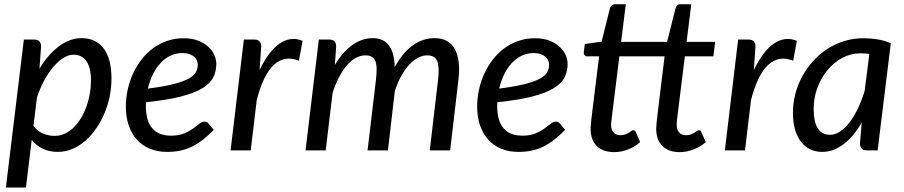

<svg xmlns="http://www.w3.org/2000/svg" viewBox="-20 -690 4148 881"><path d="M7 170.5 89.5 -508.5H136.5Q168.5 -508.5 168.5 -476L161 -374.5Q180 -406.5 202.2 -432.2Q224.5 -458 249 -476.5Q273.5 -495 300 -505Q326.5 -515 354 -515Q419 -515 455.2 -468.2Q491.5 -421.5 491.5 -329.5Q491.5 -288 483 -246.8Q474.5 -205.5 458.5 -168.2Q442.5 -131 420.2 -99Q398 -67 370.5 -43.2Q343 -19.5 311.2 -6.2Q279.5 7 244.5 7Q207.5 7 177.2 -7.2Q147 -21.5 125.5 -48L99 170.5ZM318 -439Q294.5 -439 270.8 -424.2Q247 -409.5 224.8 -383.2Q202.5 -357 183 -321Q163.5 -285 149.5 -242.5L133.5 -112.5Q152.5 -87 178.2 -76.8Q204 -66.5 230.5 -66.5Q256 -66.5 278.2 -77Q300.5 -87.5 319 -106Q337.5 -124.5 352.2 -149.2Q367 -174 377 -202Q387 -230 392.2 -260.2Q397.5 -290.5 397.5 -320Q397.5 -379 376.8 -409Q356 -439 318 -439Z M972.5 -397Q972.5 -364 959 -336Q945.5 -308 909.5 -285.8Q873.5 -263.5 810.8 -247.2Q748 -231 650 -221Q649.5 -216 649.5 -211.2Q649.5 -206.5 649.5 -202Q649.5 -136 678.2 -101.8Q707 -67.5 765 -67.5Q800.5 -67.5 824.5 -77.5Q848.5 -87.5 865.2 -99.8Q882 -112 894.5 -122Q907 -132 919.5 -132Q929.5 -132 937 -123L961 -94Q935 -67.5 910.5 -48.5Q886 -29.5 860.2 -17Q834.5 -4.5 806.8 1.2Q779 7 746.5 7Q703 7 668 -7.5Q633 -22 608.5 -49Q584 -76 570.8 -114.2Q557.5 -152.5 557.5 -199.5Q557.5 -239 565.8 -277.8Q574 -316.5 590 -351.5Q606 -386.5 629 -416.2Q652 -446 681.5 -468Q711 -490 746.5 -502.2Q782 -514.5 822.5 -514.5Q861 -514.5 889.2 -503.5Q917.5 -492.5 936 -475.2Q954.5 -458 963.5 -437.2Q972.5 -416.5 972.5 -397ZM817 -446.5Q786.5 -446.5 761 -434Q735.5 -421.5 715.5 -399.5Q695.5 -377.5 681 -347.8Q666.5 -318 658.5 -283.5Q733 -293 778.2 -304.8Q823.5 -316.5 847.8 -330.5Q872 -344.5 879.8 -360.2Q887.5 -376 887.5 -393.5Q887.5 -402.5 883.8 -411.8Q880 -421 871.5 -428.8Q863 -436.5 849.8 -441.5Q836.5 -446.5 817 -446.5Z M1038 0 1099 -508.5H1146.5Q1178.5 -508.5 1178.5 -476L1171 -368.5Q1191 -410.5 1214 -441.2Q1237 -472 1262.2 -489.5Q1287.5 -507 1314.2 -510.5Q1341 -514 1368.5 -502.5L1351.5 -411.5Q1286.5 -437.5 1237.5 -393Q1188.5 -348.5 1158 -231L1130.5 0Z M1382 0 1443 -508.5H1490.5Q1522.5 -508.5 1522.5 -476L1516.5 -392Q1553 -452.5 1597 -483.8Q1641 -515 1689.5 -515Q1740.5 -515 1765.2 -480.8Q1790 -446.5 1791 -381.5Q1828.5 -450 1875 -482.5Q1921.5 -515 1974 -515Q2039 -515 2066.8 -465.2Q2094.5 -415.5 2083.5 -323.5L2045.5 0H1952L1990 -323.5Q1997 -381 1986.5 -408.5Q1976 -436 1940.5 -436Q1919.5 -436 1898.2 -425Q1877 -414 1857.5 -393Q1838 -372 1821 -341.2Q1804 -310.5 1791.5 -271L1760 0H1666.5L1705 -323.5Q1708.5 -352 1708.2 -373.2Q1708 -394.5 1702.8 -408.5Q1697.5 -422.5 1686.2 -429.2Q1675 -436 1657 -436Q1634 -436 1612.5 -424.2Q1591 -412.5 1571.8 -390.2Q1552.5 -368 1535.8 -336Q1519 -304 1506 -263.5L1474.5 0Z M2584.5 -397Q2584.5 -364 2571 -336Q2557.5 -308 2521.5 -285.8Q2485.5 -263.5 2422.8 -247.2Q2360 -231 2262 -221Q2261.5 -216 2261.5 -211.2Q2261.5 -206.5 2261.5 -202Q2261.5 -136 2290.2 -101.8Q2319 -67.5 2377 -67.5Q2412.5 -67.5 2436.5 -77.5Q2460.5 -87.5 2477.2 -99.8Q2494 -112 2506.5 -122Q2519 -132 2531.5 -132Q2541.5 -132 2549 -123L2573 -94Q2547 -67.5 2522.5 -48.5Q2498 -29.5 2472.2 -17Q2446.5 -4.5 2418.8 1.2Q2391 7 2358.5 7Q2315 7 2280 -7.5Q2245 -22 2220.5 -49Q2196 -76 2182.8 -114.2Q2169.5 -152.5 2169.5 -199.5Q2169.5 -239 2177.8 -277.8Q2186 -316.5 2202 -351.5Q2218 -386.5 2241 -416.2Q2264 -446 2293.5 -468Q2323 -490 2358.5 -502.2Q2394 -514.5 2434.5 -514.5Q2473 -514.5 2501.2 -503.5Q2529.5 -492.5 2548 -475.2Q2566.5 -458 2575.5 -437.2Q2584.5 -416.5 2584.5 -397ZM2429 -446.5Q2398.5 -446.5 2373 -434Q2347.5 -421.5 2327.5 -399.5Q2307.5 -377.5 2293 -347.8Q2278.5 -318 2270.5 -283.5Q2345 -293 2390.2 -304.8Q2435.5 -316.5 2459.8 -330.5Q2484 -344.5 2491.8 -360.2Q2499.5 -376 2499.5 -393.5Q2499.5 -402.5 2495.8 -411.8Q2492 -421 2483.5 -428.8Q2475 -436.5 2461.8 -441.5Q2448.5 -446.5 2429 -446.5Z M2690 -97Q2690 -100 2690.2 -104.8Q2690.5 -109.5 2691.2 -118.8Q2692 -128 2693.5 -142.8Q2695 -157.5 2698 -181L2729 -431.5H2675.5Q2667.5 -431.5 2662.8 -436.5Q2658 -441.5 2659 -451.5L2663.5 -488L2740.5 -499L2779 -653Q2781.5 -661 2787.2 -665.8Q2793 -670.5 2801.5 -670.5H2851.5L2830 -498H3041L3080 -653Q3082.5 -661 3088 -665.8Q3093.5 -670.5 3102 -670.5H3152L3130.5 -498H3261.5L3253.5 -431.5H3122.5L3092 -185.5Q3089.5 -165 3088 -152.5Q3086.5 -140 3085.8 -132.8Q3085 -125.5 3085 -122.5Q3085 -119.5 3085 -118Q3085 -94 3096.5 -81.8Q3108 -69.5 3127.5 -69.5Q3140 -69.5 3149.5 -73Q3159 -76.5 3166.2 -81Q3173.5 -85.5 3178.2 -89Q3183 -92.5 3187 -92.5Q3191.5 -92.5 3193.8 -90.5Q3196 -88.5 3198.5 -83.5L3218.5 -38Q3193.5 -16 3162 -4Q3130.5 8 3098.5 8Q3049 8 3020.5 -19Q2992 -46 2991 -97Q2991 -100 2991.2 -104.8Q2991.5 -109.5 2992.2 -118.8Q2993 -128 2994.5 -142.8Q2996 -157.5 2999 -181L3029.5 -431.5H2822L2791.5 -185.5Q2789 -165 2787.5 -152.5Q2786 -140 2785.2 -132.8Q2784.5 -125.5 2784.2 -122.5Q2784 -119.5 2784 -118Q2784 -94 2795.5 -81.8Q2807 -69.5 2826.5 -69.5Q2839 -69.5 2848.5 -73Q2858 -76.5 2865.2 -81Q2872.5 -85.5 2877.2 -89Q2882 -92.5 2886 -92.5Q2894 -92.5 2897.5 -83.5L2917.5 -38Q2892.5 -16 2861.2 -4Q2830 8 2798 8Q2748 8 2719.5 -19Q2691 -46 2690 -97Z M3306 0 3367 -508.5H3414.5Q3446.5 -508.5 3446.5 -476L3439 -368.5Q3459 -410.5 3482 -441.2Q3505 -472 3530.2 -489.5Q3555.5 -507 3582.2 -510.5Q3609 -514 3636.5 -502.5L3619.5 -411.5Q3554.5 -437.5 3505.5 -393Q3456.5 -348.5 3426 -231L3398.5 0Z M4007 0H3958Q3939 0 3932.5 -9.5Q3926 -19 3926 -32.5L3934 -128Q3916.5 -97 3896 -72.2Q3875.5 -47.5 3852.5 -29.8Q3829.5 -12 3804.5 -2.5Q3779.5 7 3752.5 7Q3722.5 7 3698 -4.8Q3673.5 -16.5 3655.8 -39.2Q3638 -62 3628.2 -95.5Q3618.5 -129 3618.5 -172.5Q3618.5 -217.5 3629.8 -260.2Q3641 -303 3662 -341Q3683 -379 3712.2 -411Q3741.5 -443 3777.2 -466Q3813 -489 3854.5 -501.8Q3896 -514.5 3941.5 -514.5Q3974.5 -514.5 4006 -509.5Q4037.5 -504.5 4067.5 -491.5ZM3788.5 -71.5Q3812.5 -71.5 3835.2 -86.8Q3858 -102 3878.5 -128.8Q3899 -155.5 3916.5 -192.2Q3934 -229 3947.5 -272.5L3969 -442.5Q3948.5 -445.5 3929 -445.5Q3884.5 -445.5 3845.2 -424.5Q3806 -403.5 3776.8 -368.2Q3747.5 -333 3730.5 -286.8Q3713.5 -240.5 3713.5 -189.5Q3713.5 -130.5 3732.5 -101Q3751.5 -71.5 3788.5 -71.5Z"/></svg>

Font: Lato Medium
Style: Italic
Weight: 500
Italic angle: -7°
Designer: Lukasz Dziedzic
Foundry: tyPoland Lukasz Dziedzic
Version: Version 2.006; 2014-01-15